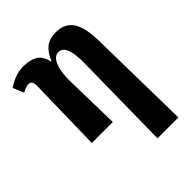

<svg xmlns="http://www.w3.org/2000/svg" viewBox="-218 -668 1015 1015"><g transform="rotate(-45 289.0 -160.5)"><path d="M361 228 369 -330Q370 -393 356.5 -429Q343 -465 313 -465Q289 -465 274.5 -443Q260 -421 253.5 -385Q247 -349 248 -309L255 0H98L107 -410Q108 -436 102 -446.5Q96 -457 81 -457Q62 -457 33 -441L8 -502Q32 -519 63.5 -531Q95 -543 129 -543Q176 -543 207.5 -525Q239 -507 250 -457H253Q274 -506 302.5 -527.5Q331 -549 377 -549Q443 -549 474 -503Q505 -457 507 -356L517 228Z"/></g></svg>

Font: Noto Serif ExtraCondensed ExtraBold
Style: Regular
Weight: 800
Width: 2
Designer: Monotype Design Team
Foundry: Monotype Imaging Inc.
Version: Version 2.013; ttfautohint (v1.8.4.7-5d5b)